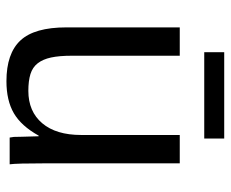

<svg xmlns="http://www.w3.org/2000/svg" viewBox="-80 -626 716 596"><g transform="rotate(90 278.0 -328.0)"><path d="M153 -528V-193Q153 -154 158.5 -128.5Q164 -103 176.5 -87Q189 -71 210 -64.5Q231 -58 262 -58Q326 -58 362.5 -101Q399 -144 399 -222V-528H487V-113Q487 -21 490 0H407Q407 0 405 -13Q405 -24 404.5 -38Q404 -52 403 -90H401Q371 -36 331.5 -13Q292 10 232 10Q146 10 105.5 -33.5Q65 -77 65 -176V-528ZM410 -604H142V-666H410Z"/></g></svg>

Font: Libra Sans
Style: Regular
Weight: 400
Foundry: Context Ltd
Version: Version 1.000; ttfautohint (v1.3)